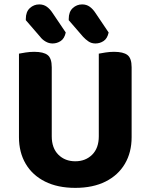

<svg xmlns="http://www.w3.org/2000/svg" viewBox="-20 -857 700 893"><path d="M330.1 16.8Q248.2 16.8 189.5 -12.6Q130.8 -42 99.5 -95.2Q68.2 -148.3 68.2 -219.1V-285.2H220.7V-223.1Q220.7 -168.2 251.5 -137.5Q282.3 -106.9 330.1 -106.9Q377.8 -106.9 408.7 -137.5Q439.5 -168.2 439.5 -223.1V-285.2H592.2V-219.1Q592.2 -148.3 560.9 -95.2Q529.6 -42 470.9 -12.6Q412.2 16.8 330.1 16.8ZM220.7 -254.8H68.2V-607.5Q78.6 -609.5 98.9 -612.8Q119.3 -616 138.9 -616Q182.2 -616 201.4 -601.1Q220.7 -586.1 220.7 -544.1ZM592.2 -253.3H439.5V-607.5Q449.8 -609.5 470.2 -612.8Q490.6 -616 510.2 -616Q553.4 -616 572.8 -601.1Q592.2 -586.1 592.2 -544.1ZM166.6 -686.2 100.1 -763.1V-769.2Q100.1 -802.3 118.9 -819.4Q137.6 -836.5 162.5 -836.5Q182.6 -836.5 197.6 -825.8Q212.5 -815.2 224.6 -796.5L285.8 -705.8Q279.7 -677.7 262.4 -666.3Q245 -654.8 224.4 -654.8Q207.3 -654.8 191.9 -663.9Q176.4 -672.9 166.6 -686.2ZM366.2 -686.2 299.7 -763.1V-769.2Q299.7 -802.1 318.3 -819.3Q336.9 -836.5 362 -836.5Q382.2 -836.5 397.1 -825.8Q412.1 -815.2 424.2 -796.5L485.3 -705.8Q479.3 -677.7 461.9 -666.3Q444.6 -654.8 424 -654.8Q405.4 -654.8 391.5 -664.3Q377.7 -673.7 366.2 -686.2Z"/></svg>

Font: Baloo Bhaijaan 2
Style: Regular
Weight: 400
Designer: Sanskriti Dholi, Noopur Datye and Ek Type
Foundry: Ek Type
Version: Version 1.701